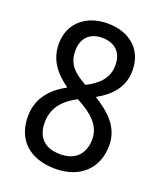

<svg xmlns="http://www.w3.org/2000/svg" viewBox="-136 -814 772 913"><g transform="rotate(20 250.0 -357.5)"><path d="M253 10C375 10 456 -64 456 -182C456 -275 391 -331 317 -377C389 -417 438 -471 438 -554C438 -665 358 -725 251 -725C148 -725 65 -664 65 -555C65 -474 109 -419 174 -373C97 -330 45 -272 45 -180C45 -63 120 10 253 10ZM251 -414C189 -448 150 -482 150 -550C150 -616 189 -652 250 -652C314 -652 353 -616 353 -550C353 -485 313 -446 251 -414ZM250 -63C167 -63 130 -111 130 -179C130 -250 165 -297 240 -338C325 -293 370 -248 370 -182C370 -111 330 -63 250 -63Z"/></g></svg>

Font: Noto Sans Devanagari UI SemiCondensed
Style: Regular
Weight: 400
Width: 4
Designer: Jelle Bosma - Monotype Design Team
Foundry: Monotype Imaging Inc.
Version: Version 2.004